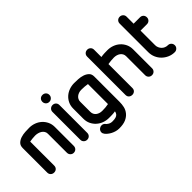

<svg xmlns="http://www.w3.org/2000/svg" viewBox="-36 -1394 2233 2233"><g transform="rotate(-45 1081.0 -277.0)"><path d="M165 -49Q165 -24 149 -8Q133 8 108 8Q83 8 66.5 -8Q50 -24 50 -49V-452Q50 -494 74 -517Q98 -540 132.5 -551Q167 -562 205 -564Q243 -566 270 -566Q313 -566 352.5 -551.5Q392 -537 422 -510Q452 -483 470 -445.5Q488 -408 488 -363V-51Q488 -26 472 -9.5Q456 7 431 7Q408 7 391.5 -9.5Q375 -26 375 -51V-363Q375 -386 364 -403Q353 -420 336 -431Q319 -442 297.5 -447.5Q276 -453 254 -453Q233 -453 207 -450Q181 -447 165 -444Z M592 -670Q592 -695 608 -711Q624 -727 649 -727Q674 -727 690.5 -711Q707 -695 707 -670Q707 -647 690.5 -630Q674 -613 649 -613Q624 -613 608 -630Q592 -647 592 -670ZM592 -504Q592 -529 609 -545Q626 -561 649 -561Q674 -561 690 -545Q706 -529 706 -504V-47Q706 -22 690 -6Q674 10 649 10Q626 10 609 -6Q592 -22 592 -47Z M1113 -442Q1092 -446 1066.5 -448Q1041 -450 1020 -450H1008Q988 -450 969 -443.5Q950 -437 935.5 -425.5Q921 -414 912.5 -397.5Q904 -381 904 -361V-194Q904 -172 912.5 -155.5Q921 -139 935.5 -127.5Q950 -116 969 -110Q988 -104 1008 -104H1018Q1040 -104 1065.5 -106Q1091 -108 1113 -113ZM1227 -37Q1227 5 1218.5 42.5Q1210 80 1184 112Q1158 144 1116 162.5Q1074 181 1008 181Q980 181 955 174Q930 167 908.5 156Q887 145 869.5 131Q852 117 840 103H841Q826 85 826 66Q826 52 832 41Q838 30 848 22Q864 9 884 9Q912 9 928 29Q935 40 957 53.5Q979 67 1008 67Q1043 67 1063.5 60.5Q1084 54 1095 41Q1101 33 1105 25Q1109 17 1111 4Q1084 9 1056.5 9.5Q1029 10 1008 10Q965 10 925.5 -4.5Q886 -19 856 -46Q826 -73 808 -110.5Q790 -148 790 -194V-361Q790 -408 808 -445.5Q826 -483 856 -509.5Q886 -536 925.5 -550Q965 -564 1008 -564Q1035 -564 1072.5 -562Q1110 -560 1144.5 -549Q1179 -538 1203 -515.5Q1227 -493 1227 -452Z M1332 -674Q1332 -699 1348.5 -715Q1365 -731 1390 -731Q1413 -731 1429.5 -715Q1446 -699 1446 -674V-554Q1475 -559 1502.5 -560Q1530 -561 1552 -561Q1595 -561 1634.5 -546.5Q1674 -532 1704 -505Q1734 -478 1752 -440.5Q1770 -403 1770 -357V-44Q1770 -21 1754 -4.5Q1738 12 1713 12Q1688 12 1672 -4.5Q1656 -21 1656 -44V-357Q1656 -379 1646.5 -396Q1637 -413 1621 -424.5Q1605 -436 1585 -441.5Q1565 -447 1544 -447Q1524 -447 1496.5 -444.5Q1469 -442 1446 -438V-44Q1446 -18 1429.5 -3Q1413 12 1390 12Q1365 12 1348.5 -3Q1332 -18 1332 -44Z M1871 -678Q1871 -703 1887 -719Q1903 -735 1928 -735Q1951 -735 1968 -719Q1985 -703 1985 -678V-563H2090Q2115 -563 2131 -547Q2147 -531 2147 -505Q2147 -482 2131 -465.5Q2115 -449 2090 -449H1985V-208Q1985 -187 1993.5 -168Q2002 -149 2016 -134.5Q2030 -120 2049.5 -112Q2069 -104 2091 -104Q2114 -104 2130.5 -87.5Q2147 -71 2147 -46Q2147 -23 2130 -6.5Q2113 10 2090 10Q2045 10 2005 -7.5Q1965 -25 1935 -54.5Q1905 -84 1888 -123.5Q1871 -163 1871 -208Z"/></g></svg>

Font: VDS
Style: Bold
Weight: 700
Designer: artmaker
Foundry: artmaker
Version: Version 1.000 2009 initial release